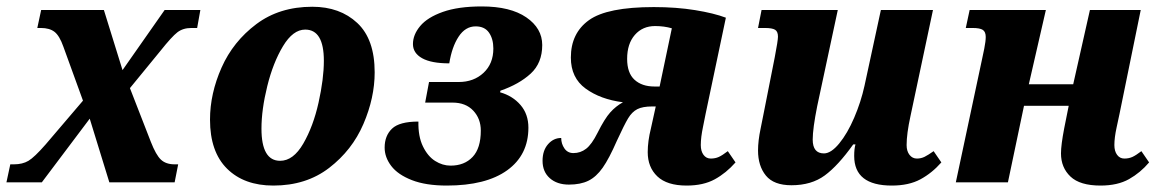

<svg xmlns="http://www.w3.org/2000/svg" viewBox="-40 -567 3604 597"><path d="M-8 -56H3Q30 -56 48.5 -67Q67 -78 102 -118L218 -254L157 -422Q145 -456 129.5 -468Q114 -480 87 -480H76L88 -536H283L341 -349L472 -536H583L573 -480H555Q529 -480 511.5 -466.5Q494 -453 459 -409L364 -293L429 -126Q445 -85 460.5 -70.5Q476 -56 503 -56H514L503 0H300L239 -198L90 0H-20Z M613 -195Q613 -276 649 -357Q685 -438 757 -492Q829 -546 931 -546Q1017 -546 1071 -495.5Q1125 -445 1125 -342Q1125 -263 1090 -181.5Q1055 -100 983.5 -45Q912 10 810 10Q719 10 666 -42.5Q613 -95 613 -195ZM967 -378Q967 -475 909 -475Q871 -475 840 -423.5Q809 -372 791 -299Q773 -226 773 -167Q773 -67 831 -67Q872 -67 903 -120.5Q934 -174 950.5 -248Q967 -322 967 -378Z M1156 -108Q1156 -145 1179 -167Q1202 -189 1261 -189Q1260 -143 1275 -112Q1290 -81 1313 -66.5Q1336 -52 1361 -52Q1404 -52 1429.5 -79Q1455 -106 1455 -161Q1455 -198 1431.5 -223Q1408 -248 1367 -248H1282L1294 -312H1386Q1433 -312 1463.5 -340.5Q1494 -369 1494 -416Q1494 -446 1480.5 -465.5Q1467 -485 1439 -485Q1407 -485 1386 -453Q1365 -421 1357 -370Q1301 -370 1272.5 -386Q1244 -402 1244 -430Q1244 -459 1266.5 -486Q1289 -513 1337 -530Q1385 -547 1458 -547Q1547 -547 1596.5 -513Q1646 -479 1646 -427Q1646 -371 1610 -338Q1574 -305 1516 -285L1515 -280Q1554 -269 1578.5 -240.5Q1603 -212 1603 -170Q1603 -85 1537 -37.5Q1471 10 1349 10Q1284 10 1240.5 -7Q1197 -24 1176.5 -51Q1156 -78 1156 -108Z M1974 -94Q1974 -128 1984 -168L1999 -236H1988Q1958 -236 1941.5 -227.5Q1925 -219 1913 -199Q1901 -179 1878 -129Q1854 -74 1834 -45.5Q1814 -17 1789.5 -5Q1765 7 1729 7Q1692 7 1669.5 -13Q1647 -33 1647 -67Q1647 -99 1664 -118.5Q1681 -138 1705 -138Q1705 -120 1715 -105.5Q1725 -91 1743 -91Q1765 -91 1782.5 -104.5Q1800 -118 1818 -154Q1840 -198 1857.5 -217.5Q1875 -237 1897 -249Q1827 -258 1781 -291.5Q1735 -325 1735 -388Q1735 -464 1791.5 -504.5Q1848 -545 1993 -545Q2063 -545 2121.5 -535.5Q2180 -526 2217 -512L2154 -213Q2153 -206 2146 -173Q2139 -140 2139 -116Q2139 -97 2147.5 -85.5Q2156 -74 2170 -74Q2184 -74 2195 -79Q2206 -84 2223 -97L2247 -62Q2218 -29 2182.5 -9.5Q2147 10 2095 10Q2034 10 2004 -18.5Q1974 -47 1974 -94ZM2011 -298 2049 -479Q2025 -486 1997 -486Q1958 -486 1934 -458.5Q1910 -431 1910 -384Q1910 -340 1933 -319Q1956 -298 1995 -298Z M2616 -82Q2616 -105 2620 -118H2613Q2566 -52 2524.5 -21.5Q2483 9 2421 9Q2366 9 2341.5 -21Q2317 -51 2317 -99Q2317 -129 2325 -167Q2333 -205 2334 -212L2369 -389Q2379 -441 2379 -453Q2379 -469 2370 -474.5Q2361 -480 2338 -480H2317L2328 -536H2565L2501 -237Q2487 -167 2487 -133Q2487 -90 2522 -90Q2544 -90 2569.5 -121Q2595 -152 2616 -201Q2637 -250 2648 -300L2699 -536H2861L2791 -206Q2779 -151 2779 -116Q2779 -97 2788 -85.5Q2797 -74 2811 -74Q2824 -74 2835 -79.5Q2846 -85 2863 -97L2887 -62Q2858 -29 2822 -9.5Q2786 10 2733 10Q2616 10 2616 -82Z M3259 -90Q3259 -116 3269 -168L3283 -238H3144L3094 0H2932L3014 -385Q3016 -393 3020.5 -416Q3025 -439 3025 -452Q3025 -468 3016 -474Q3007 -480 2984 -480H2963L2975 -536H3212L3159 -305H3297L3349 -536H3507L3441 -213Q3439 -203 3432 -171Q3425 -139 3425 -116Q3425 -97 3433.5 -85.5Q3442 -74 3456 -74Q3470 -74 3481 -79Q3492 -84 3509 -97L3533 -62Q3506 -30 3470.5 -10Q3435 10 3382 10Q3318 10 3288.5 -18Q3259 -46 3259 -90Z"/></svg>

Font: Noto Serif NarrowExtraBold
Style: Italic
Weight: 800
Width: 4
Italic angle: -12°
Designer: Monotype Design Team
Foundry: Monotype Imaging Inc.
Version: Version 1.001